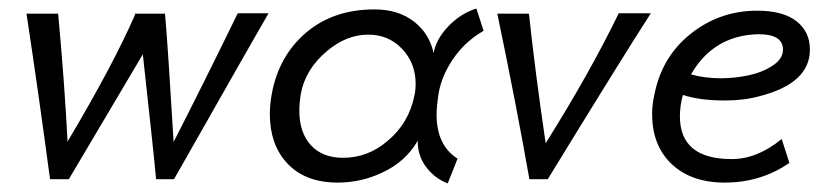

<svg xmlns="http://www.w3.org/2000/svg" viewBox="-20 -419 1926 449"><path d="M536 -388H608Q597 -370 387 0H345Q341 -47 314 -292L141 0H97Q71 -195 42 -387H116Q131 -224 138 -88Q244 -266 296 -385L295 -387H366V-386Q373 -306 386 -87Q457 -226 536 -388Z M1094 -399 1111 -347Q1060 -318 1030 -266Q1010 -231 1005 -196Q1001 -169 1001 -151Q1001 -79 1050 -48L1027 10Q999 -1 980 -24Q956 -53 957 -90Q928 -40 873 -15Q824 8 770 8Q692 8 650 -39Q611 -82 611 -153Q611 -174 616 -202Q633 -289 695 -342Q759 -397 856 -397Q911 -397 947.5 -369Q984 -341 994 -295Q1000 -328 1029 -358Q1058 -388 1094 -399ZM949 -195Q952 -208 952 -223Q952 -271 920.5 -304.5Q889 -338 841 -338Q790 -338 744 -299Q693 -256 683 -197Q680 -177 680 -160Q680 -109 707 -79.5Q734 -50 782 -50Q841 -50 887 -90Q936 -131 949 -195Z M1427 -388H1502Q1433 -281 1261 0H1218Q1187 -176 1143 -387H1217Q1231 -255 1256 -84Q1359 -248 1427 -388Z M1874 -303Q1874 -224 1756 -194Q1720 -184 1674 -184Q1616 -184 1577 -197Q1570 -172 1570 -147Q1570 -47 1691 -47Q1751 -47 1808 -94L1826 -38Q1759 8 1675 8Q1594 8 1548 -38Q1505 -81 1505 -152Q1505 -176 1511 -201Q1529 -288 1596.5 -341Q1664 -394 1751 -394Q1811 -394 1842.5 -369.5Q1874 -345 1874 -303ZM1754 -339Q1746 -339 1728 -337Q1642 -325 1596 -245Q1628 -236 1665 -236Q1697 -236 1729 -242.5Q1761 -249 1786 -265Q1811 -281 1811 -303Q1811 -339 1754 -339Z"/></svg>

Font: GFS Neohellenic Rg
Style: Italic
Weight: 400
Italic angle: -12°
Designer: Takis Katsoulidis and George D. Matthiopoulos
Foundry: Takis Katsoulidis and George D. Matthiopoulos
Version: Version 1.0